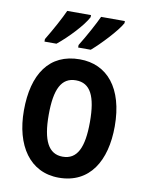

<svg xmlns="http://www.w3.org/2000/svg" viewBox="-87 -828 685 899"><g transform="rotate(10 256.0 -378.0)"><path d="M433 -756V-766H320C305 -733 270 -668 239 -618V-606H299C342 -643 412 -717 433 -756ZM272 -756V-766H159C144 -732 110 -669 79 -618V-606H136C187 -647 251 -715 272 -756ZM472 -272C472 -454 387 -553 257 -553C112 -553 40 -445 40 -272C40 -106 117 10 255 10C402 10 472 -108 472 -272ZM158 -272C158 -394 187 -453 256 -453C325 -453 354 -394 354 -272C354 -150 325 -90 256 -90C188 -90 158 -151 158 -272Z"/></g></svg>

Font: Noto Sans Sinhala UI Condensed SemiBold
Style: Regular
Weight: 600
Width: 3
Designer: Jelle Bosma - Monotype Design Team
Foundry: Monotype Imaging Inc.
Version: Version 2.006